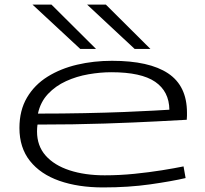

<svg xmlns="http://www.w3.org/2000/svg" viewBox="-20 -810 897 840"><path d="M431 10Q322 10 239.5 -19Q157 -48 111 -106Q65 -164 65 -250Q65 -327 98 -383Q131 -439 188 -474.5Q245 -510 317.5 -527Q390 -544 470 -544Q633 -544 715.5 -489Q798 -434 798 -317Q798 -312 798 -303.5Q798 -295 797 -286Q760 -284 666.5 -279Q573 -274 438.5 -269.5Q304 -265 144 -265Q142 -249 142 -235Q142 -172 179.5 -129.5Q217 -87 284 -65Q351 -43 438 -43Q503 -43 567.5 -49.5Q632 -56 688 -65Q744 -74 783 -82L792 -31Q732 -17 637.5 -3.5Q543 10 431 10ZM146 -313Q254 -313 350 -315Q446 -317 523 -320Q600 -323 651.5 -326Q703 -329 721 -330Q720 -410 659 -452Q598 -494 467 -494Q419 -494 367 -485Q315 -476 269 -455Q223 -434 190 -399Q157 -364 146 -313ZM331 -596 122 -790H205L400 -596ZM569 -596 361 -790H443L638 -596Z"/></svg>

Font: Georama ExtraExtended Light
Style: Regular
Weight: 300
Width: 8
Designer: Jean-Baptiste Levee
Foundry: Production Type
Version: Version 1.000